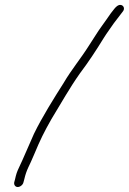

<svg xmlns="http://www.w3.org/2000/svg" viewBox="-20 -674 516 769"><path d="M74 56 77 45C87 2 97 -7 117 -56C142 -116 156 -144 186 -197C225 -261 259 -322 300 -380C334 -425 365 -472 395 -521C410 -545 422 -560 436 -581C449 -598 461 -613 472 -628C480 -638 476 -648 470 -652C450 -663 435 -633 424 -621C413 -606 401 -587 388 -570C371 -547 354 -518 336 -491C304 -440 266 -395 235 -342C197 -282 149 -206 116 -138C103 -110 70 -31 57 -5C47 16 45 23 40 45L37 56C35 66 41 75 51 75C61 75 72 66 74 56Z"/></svg>

Font: Electronic
Style: SeLtIt
Weight: 300
Version: Version 1.011